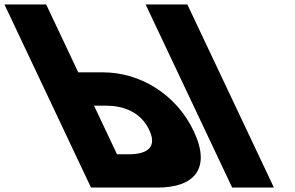

<svg xmlns="http://www.w3.org/2000/svg" viewBox="-335 -845 1329 865"><path d="M509 -825H321L711 0H899ZM75 0 -315 -825H-127L17.6 -519H130.6C291.6 -519 457.6 -424 537.9 -254C618.8 -83 537 0 376 0ZM88.6 -369 192.1 -150H245.1C319.1 -150 377.3 -175 337.1 -260C297.4 -344 215.6 -369 141.6 -369Z"/></svg>

Font: Hussar
Style: BdOpOblFive
Weight: 700
Foundry: Cannot Into Space Fonts
Version: Version 2.00